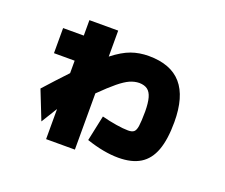

<svg xmlns="http://www.w3.org/2000/svg" viewBox="-103 -741 1069 912"><g transform="rotate(20 432.0 -285.0)"><path d="M394.5 -48.8 421.9 -177.7Q459 -168 495.8 -162.1Q532.7 -156.2 556.6 -156.2Q576.7 -156.2 585.9 -164.1Q595.2 -171.9 598.6 -194.6Q602.1 -217.3 602.5 -268.6Q602.1 -312 595 -337.4Q587.9 -362.8 572.5 -374.5Q557.1 -386.2 530.3 -386.7Q506.3 -386.2 483.2 -376Q460 -365.7 428.7 -340.3Q397.5 -314.9 350.6 -268.6V15.6H205.1V-136.7L155.3 -55.7L97.7 -201.2Q152.8 -262.7 205.1 -317.9V-380.9H100.6V-507.8H205.1V-585.9H350.6V-454.6Q399.9 -493.2 440.7 -507.8Q481.4 -522.5 529.3 -522.5Q640.6 -522.5 695.3 -459.5Q750 -396.5 750 -268.6Q750 -180.7 729.7 -125.7Q709.5 -70.8 667 -44.7Q624.5 -18.6 556.6 -18.6Q483.9 -18.6 394.5 -48.8Z"/></g></svg>

Font: Pretendard GOV Black
Style: Regular
Weight: 900
Designer: Base glyphs from Inter by Rasmus Andersson; Hangeul glyphs from Noto Sans CJK(Source Han Sans) by Jang Soo-young and Kan
Foundry: Kil Hyung-jin
Version: Version 1.309